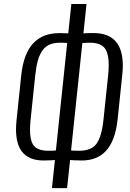

<svg xmlns="http://www.w3.org/2000/svg" viewBox="-20 -903 659 971"><path d="M242.7 48.3 257.8 -93.8Q239.3 -91.8 214.4 -91.8Q207.5 -91.3 200.7 -91.3Q125 -91.3 89.8 -137.7Q61 -176.8 61 -249.5Q61 -272.5 64 -298.3L87.4 -522Q99.1 -633.3 149.4 -685.5Q197.3 -735.4 278.8 -735.4Q283.2 -735.4 288.1 -735.4Q310.5 -735.4 325.2 -734.4L340.8 -882.8H417.5L401.9 -734.4Q414.1 -735.8 444.8 -735.8Q449.2 -735.8 454.1 -735.8Q534.2 -735.8 571.3 -686Q601.1 -645.5 601.1 -570.3Q601.1 -547.9 598.1 -522L574.7 -298.3Q563 -189 514.2 -138.2Q469.2 -91.3 393.1 -91.3Q386.7 -91.3 379.9 -91.8Q353 -91.8 334.5 -93.8L319.3 48.3ZM231.4 -140.6Q249.5 -140.6 262.7 -142.1L319.8 -685.5Q308.1 -687 291.5 -687Q288.1 -687 285.2 -687Q254.9 -687 233.4 -678.7Q210 -669.4 194.8 -647.9Q179.7 -626.5 171.4 -596.7Q163.1 -566.9 158.2 -522L134.8 -298.3Q131.8 -270.5 131.8 -247.6Q131.8 -198.7 145.5 -174.3Q164.6 -140.6 224.6 -140.6Q228 -140.6 231.4 -140.6ZM373.5 -140.6Q377 -140.6 380.4 -140.6Q440.4 -140.6 466.8 -174.3Q494.1 -210 503.4 -298.3L526.9 -522Q529.8 -550.8 529.8 -574.2Q529.8 -624 515.6 -650.4Q496.1 -687 434.6 -687Q431.6 -687 428.2 -687Q421.4 -687 396.5 -685.5L339.4 -142.1Q352.5 -140.6 373.5 -140.6Z"/></svg>

Font: Oswald
Style: Light
Weight: 300
Designer: Vernon Adams
Foundry: Vernon Adams
Version: 3.0; ttfautohint (v0.95.6-bc232) -l 8 -r 50 -G 200 -x 0 -w "